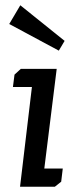

<svg xmlns="http://www.w3.org/2000/svg" viewBox="-20 -708 301 728"><path d="M35 -425 59 -447H195L148 -69H218L212 -19L188 0H56L101 -378H29ZM15 -617 57 -688 225 -553 203 -516Z"/></svg>

Font: Zilla Slab Medium
Style: Regular
Weight: 500
Designer: Typotheque.com
Foundry: Typotheque type foundry
Version: Version 1.1; 2017